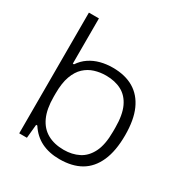

<svg xmlns="http://www.w3.org/2000/svg" viewBox="-170 -853 950 996"><g transform="rotate(30 304.5 -355.5)"><path d="M324 12Q262 12 215.5 -11Q169 -34 138 -82H131L123 0H77V-723H137V-452H144Q164 -482 192.5 -501Q221 -520 255.5 -529Q290 -538 328 -538Q402 -538 453 -508Q504 -478 531 -418Q558 -358 558 -266Q558 -172 530.5 -110Q503 -48 451.5 -18Q400 12 324 12ZM319 -41Q369 -41 408.5 -61Q448 -81 471 -127Q494 -173 494 -251V-275Q494 -351 472.5 -397Q451 -443 411.5 -464Q372 -485 318 -485Q283 -485 250.5 -475Q218 -465 192.5 -441.5Q167 -418 152 -377Q137 -336 137 -273V-254Q137 -181 158.5 -134Q180 -87 221 -64Q262 -41 319 -41Z"/></g></svg>

Font: Archivo SemiExpanded ExtraLight
Style: Regular
Weight: 250
Width: 6
Designer: Hector Gatti
Foundry: Omnibus-Type
Version: Version 2.001